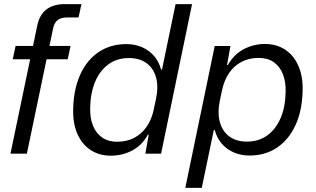

<svg xmlns="http://www.w3.org/2000/svg" viewBox="-20 -749 1542 936"><path d="M31 0 127 -460H42L56 -525H141L162 -626Q173 -678 207 -703.5Q241 -729 297 -729H377L363 -664H309Q278 -664 261.5 -651.5Q245 -639 239 -611L221 -525H324L310 -460H207L111 0Z M519.9 10Q476.1 10 441.3 -6.6Q406.4 -23.1 382.2 -54Q358 -84.9 346.3 -127.4Q334.6 -169.9 336.9 -222.4Q339.7 -317.6 372.2 -387.7Q404.7 -457.9 462 -495.9Q519.3 -534 596 -534Q638.9 -534 673.6 -518.4Q708.3 -502.9 731.9 -475.1Q755.4 -447.4 765.1 -409.9H769.7L836 -729H916.3L765.3 0H688.6L705.1 -92.4L701 -92.7Q673.4 -41.3 625 -15.6Q576.6 10 519.9 10ZM550.9 -58Q598.4 -58 634.5 -77.1Q670.6 -96.3 695 -131.6Q719.4 -167 729 -213.1L740.4 -267Q753.1 -326.1 740.8 -371.1Q728.4 -416 694.6 -441Q660.9 -466 608.4 -466Q550.6 -466 508.9 -435.6Q467.1 -405.3 444.3 -351.5Q421.4 -297.7 419.7 -226.7Q417.7 -175.6 432.9 -137.4Q448 -99.3 478 -78.6Q508 -58 550.9 -58Z M883.3 167 1026.7 -524.7H1103.4L1086.9 -432.3L1091 -432Q1119.6 -483.4 1167.9 -509.1Q1216.1 -534.7 1271.9 -534.7Q1315.6 -534.7 1350.4 -518.1Q1385.3 -501.6 1409.5 -470.7Q1433.7 -439.9 1445.6 -397.4Q1457.4 -354.9 1455.1 -302.3Q1452.6 -207.4 1419.9 -137.5Q1387.3 -67.6 1330.1 -29.1Q1273 9.3 1196 9.3Q1153.9 9.3 1118.8 -6.3Q1083.7 -21.9 1060.1 -49.9Q1036.6 -78 1026.9 -114.9H1022.3L963.6 167ZM1183.6 -58.7Q1241.7 -58.7 1283.3 -89.1Q1324.9 -119.4 1347.9 -173.2Q1370.9 -227 1372.3 -298Q1374.3 -349.9 1359.1 -387.6Q1344 -425.4 1314.4 -446.1Q1284.7 -466.7 1241.1 -466.7Q1194.3 -466.7 1157.7 -447.6Q1121.1 -428.4 1097.2 -393.6Q1073.3 -358.7 1063 -311.6L1051.6 -257.7Q1039.6 -198.6 1051.9 -153.6Q1064.3 -108.7 1098.1 -83.7Q1131.9 -58.7 1183.6 -58.7Z"/></svg>

Font: Mona Sans ExtraLight
Style: Italic
Weight: 200
Italic angle: -11.6951°
Designer: Deni Anggara
Foundry: GitHub
Version: Version 2.000